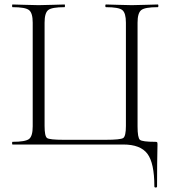

<svg xmlns="http://www.w3.org/2000/svg" viewBox="-20 -645 766 857"><path d="M669 187Q669 83 638 41.5Q607 0 530 0H36Q34 0 34 -6Q34 -12 36 -12Q93 -12 109.5 -24.5Q126 -37 126 -81V-544Q126 -587 109.5 -600Q93 -613 36 -613Q34 -613 34 -619Q34 -625 36 -625Q51 -625 90 -623.5Q129 -622 152 -622Q177 -622 215.5 -623.5Q254 -625 268 -625Q270 -625 270 -619Q270 -613 268 -613Q211 -613 195 -600Q179 -587 179 -544V-83Q179 -37 190 -29Q201 -21 264 -21H451Q518 -21 530 -29Q542 -37 542 -83V-544Q542 -587 526 -600Q510 -613 453 -613Q450 -613 450 -619Q450 -625 453 -625Q467 -625 505.5 -623.5Q544 -622 568 -622Q592 -622 631 -623.5Q670 -625 684 -625Q687 -625 687 -619Q687 -613 684 -613Q627 -613 610.5 -600Q594 -587 594 -544V-81Q594 -30 604.5 -21Q615 -12 673 -12Q680 -12 681.5 -10Q683 -8 683 0Q683 8 682.5 26.5Q682 45 681.5 85.5Q681 126 681 187Q681 192 675 192Q669 192 669 187Z"/></svg>

Font: t
Style: Regular
Weight: 300
Designer: Christian Thalmann (Catharsis Fonts)
Version: Version 1.000;PS 002.000;hotconv 1.0.88;makeotf.lib2.5.64775